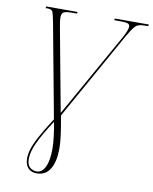

<svg xmlns="http://www.w3.org/2000/svg" viewBox="-101 -789 879 1103"><g transform="rotate(10 338.5 -237.0)"><path d="M189 240Q158 240 139.5 220.5Q121 201 121 164Q121 141 129.5 111.5Q138 82 162.5 36Q187 -10 234 -83L133 -626Q124 -675 118 -689.5Q112 -704 90 -704H76L78 -714H261L258 -704H226Q195 -704 182 -697Q169 -690 169 -665Q169 -646 176 -610L266 -126L541 -615Q567 -662 567 -682Q567 -696 554 -700Q541 -704 509 -704H476L478 -714H677L674 -704H656Q633 -704 619 -699.5Q605 -695 592 -678.5Q579 -662 558 -626L270 -112Q281 -52 287.5 -5.5Q294 41 294 77Q294 153 268 196.5Q242 240 189 240ZM188 229Q219 229 237 191.5Q255 154 255 85Q255 54 249.5 10Q244 -34 237 -69Q181 16 156 71Q131 126 131 164Q131 199 147.5 214Q164 229 188 229Z"/></g></svg>

Font: Noto Serif Display SemiCondensed ExtraLight
Style: Italic
Weight: 200
Width: 4
Italic angle: -12°
Designer: Monotype Design Team
Foundry: Monotype Imaging Inc.
Version: Version 2.009